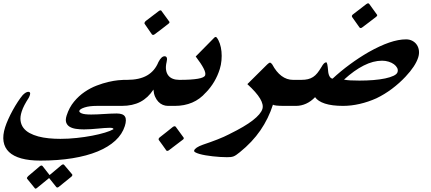

<svg xmlns="http://www.w3.org/2000/svg" viewBox="-156 -710 2602 1160"><path d="M280.3 343.8Q281.7 347.7 280.8 349.6Q280.3 351.6 279.1 353Q277.8 354.5 275.9 356.9L198.7 419.4Q194.3 422.9 189.9 422.9Q187 422.9 184.1 419.9L140.6 365.7Q122.1 380.9 104.5 395.3Q86.9 409.7 68.4 424.8Q63 429.7 58.6 429.7Q55.2 429.7 53.7 426.3L8.8 371.1Q5.9 369.1 6.8 363.8Q8.3 360.4 13.7 354.5L84.5 294.4Q90.3 290 94.2 290Q98.6 290 101.6 293.9L143.6 347.7Q161.6 332.5 179.2 317.9Q196.8 303.2 214.8 288.1Q220.2 283.2 225.6 283.2Q229.5 283.2 232.4 287.1ZM575.2 -70.3H430.7Q383.8 -70.3 355.5 -61Q327.1 -51.8 323.2 -40.5Q320.8 -32.2 337.2 -25.1Q353.5 -18.1 394.5 -18.1Q412.6 -18.1 432.1 -19Q451.7 -20 471.4 -21.2Q491.2 -22.5 511 -23.4Q530.8 -24.4 548.8 -24.4Q587.9 -24.4 599.1 -5.6Q610.4 13.2 598.1 51.8Q582.5 101.1 540.8 139.6Q499 178.2 433.8 205.1Q368.7 231.9 281.5 246.1Q194.3 260.3 87.4 260.3Q20.5 260.3 -27.1 247.1Q-74.7 233.9 -101.6 208.3Q-128.4 182.6 -134.5 145Q-140.6 107.4 -125 58.6Q-118.2 37.1 -106 10Q-93.8 -17.1 -78.9 -44.2Q-64 -71.3 -48.1 -95.5Q-32.2 -119.6 -18.6 -135.7Q1 -155.3 15.1 -155.3Q22 -155.3 24.9 -150.9Q27.8 -146.5 24.9 -136.7Q23.9 -133.3 22.2 -129.2Q20.5 -125 17.6 -119.1Q2.4 -95.7 -8.3 -75.2Q-19 -54.7 -24.9 -36.1Q-35.2 -4.4 -31.7 20Q-28.3 44.4 -14.4 62.7Q-0.5 81.1 22.7 93.8Q45.9 106.4 75.2 114.3Q104.5 122.1 138.7 125.5Q172.9 128.9 209 128.9Q257.8 128.9 307.4 123.5Q356.9 118.2 400.4 109.9Q443.8 101.6 477.8 91.3Q511.7 81.1 529.3 70.8Q530.8 62 506.8 62Q492.7 62 474.4 63.5Q456.1 64.9 435.5 66.9Q415 68.8 393.6 70.3Q372.1 71.8 351.6 71.8Q325.2 71.8 302.5 68.4Q279.8 64.9 264.6 55.7Q249.5 46.4 243.9 30Q238.3 13.7 246.6 -12.2Q262.2 -61 291.3 -95.9Q320.3 -130.9 355.5 -154.8Q390.6 -178.7 428.5 -193.1Q466.3 -207.5 499.5 -215.1Q532.7 -222.7 557.4 -225.1Q582 -227.5 591.3 -227.5H625Z M891.6 -70.3H858.4Q842.8 -70.3 827.9 -76.4Q813 -82.5 801 -95Q789.1 -107.4 781 -125.7Q772.9 -144 771 -168.9Q738.8 -119.1 692.1 -94.7Q645.5 -70.3 580.1 -70.3H547.4L597.2 -227.5H611.3Q686.5 -227.5 732.9 -254.4Q779.3 -281.2 801.3 -335.4Q819.3 -370.1 838.4 -370.1Q848.1 -370.1 851.6 -361.6Q855 -353 850.6 -335.4Q844.2 -308.6 847.2 -288.3Q850.1 -268.1 860.6 -254.4Q871.1 -240.7 888.2 -234.1Q905.3 -227.5 927.2 -227.5H941.4ZM866.2 -580.1Q869.1 -577.6 867.7 -573.7Q865.7 -568.8 860.8 -565.9Q840.3 -550.3 819.8 -533.9Q799.3 -517.6 777.8 -502.4Q772.9 -499 769 -499Q765.1 -499 761.7 -502.4L718.3 -565.4Q715.8 -567.9 717.3 -572.8Q719.2 -579.1 725.6 -584Q744.1 -598.1 764.4 -613.5Q784.7 -628.9 803.2 -643.1Q809.1 -647.5 813.5 -647.5Q818.8 -647.5 820.3 -643.1Z M1171.9 -293Q1159.2 -252.4 1138.2 -216.8Q1117.2 -181.2 1087.4 -150.4V-150.9Q1052.2 -110.4 1005.1 -90.3Q958 -70.3 901.4 -70.3H864.3L914.1 -227.5H930.2Q1001 -227.5 1040 -234.4Q1079.1 -241.2 1083.5 -255.4Q1088.4 -269.5 1073.7 -297.6Q1059.1 -325.7 1026.4 -368.7L1137.2 -481Q1139.6 -483.4 1141.8 -485.1Q1144 -486.8 1146.5 -486.8Q1147.9 -486.8 1149.9 -485.8Q1151.9 -484.9 1152.8 -483.9Q1164.6 -469.2 1172.1 -446.8Q1179.7 -424.3 1182.1 -398.7Q1184.6 -373 1182.1 -345.5Q1179.7 -317.9 1171.9 -293ZM952.1 119.6Q955.6 123.5 954.1 127Q953.6 130.9 946.8 135.3L863.3 198.7Q857.9 201.7 854.5 201.7Q850.6 201.7 848.6 198.7Q838.9 184.6 826.7 167.7Q814.5 150.9 803.7 136.2Q801.3 132.3 802.7 127.9Q804.7 122.6 810.5 118.7Q830.1 103.5 850.1 87.6Q870.1 71.8 888.7 56.6Q895 52.7 898.9 52.7Q903.3 52.7 906.2 56.6Z M1627.4 -70.3H1561.5Q1499.5 -70.3 1493.2 -78.1Q1466.3 6.3 1417.2 77.6Q1368.2 148.9 1293 209.5Q1280.3 219.7 1271.5 225.8Q1262.7 231.9 1254.6 234.9Q1246.6 237.8 1237.5 238.8Q1228.5 239.7 1214.8 239.7Q1196.3 239.7 1174.1 238.3Q1151.9 236.8 1129.4 234.4Q1106.9 231.9 1085.7 228.3Q1064.5 224.6 1048.6 220Q1032.7 215.3 1023.9 210.2Q1015.1 205.1 1017.1 199.2Q1022.5 181.2 1070.3 164.1Q1117.2 148.4 1157.2 132.8Q1197.3 117.2 1232.4 99.1H1231.9Q1322.8 54.7 1371.1 17.1Q1419.4 -20.5 1429.2 -51.3Q1437.5 -77.1 1415.3 -114.5Q1393.1 -151.9 1338.4 -201.7L1458.5 -320.8Q1463.9 -325.7 1468 -328.6Q1472.2 -331.5 1475.6 -331.5Q1478 -331.5 1482.2 -328.1Q1486.3 -324.7 1488.8 -320.8Q1513.2 -274.9 1544.9 -251.2Q1576.7 -227.5 1614.7 -227.5H1677.2Z M2121.1 -622.1Q2124.5 -619.6 2122.6 -616.2Q2121.1 -612.3 2117.2 -608.9Q2097.2 -593.8 2074.2 -575.9Q2051.3 -558.1 2031.7 -543.9Q2026.9 -540.5 2023.4 -540.5Q2019.5 -540.5 2016.1 -543.9L1971.2 -607.4Q1969.2 -611.8 1970.2 -615.2Q1971.2 -617.7 1973.1 -620.1Q1975.1 -622.6 1979 -625L2057.1 -685.1Q2063.5 -689.9 2067.9 -689.9Q2072.8 -689.9 2075.7 -685.1ZM2245.6 -273.9Q2250 -287.1 2243.7 -299.6Q2237.3 -312 2224.1 -321.8Q2210.9 -331.5 2192.1 -337.4Q2173.3 -343.3 2152.3 -343.3Q2099.1 -343.3 2041.5 -314.2Q1983.9 -285.2 1922.4 -229Q1937.5 -225.6 1960.9 -224.4Q1984.4 -223.1 2015.6 -223.1Q2060.1 -223.1 2099.9 -226.3Q2139.6 -229.5 2170.9 -236.1Q2202.1 -242.7 2221.9 -252.2Q2241.7 -261.7 2245.6 -273.9ZM2370.6 -362.8Q2354 -310.5 2294.4 -247.1Q2256.8 -207 2211.9 -173.3Q2167 -139.6 2118.2 -116.2Q2069.3 -94.2 2017.8 -82.3Q1966.3 -70.3 1916.5 -70.3Q1849.6 -70.3 1807.1 -84.2Q1764.6 -98.1 1747.6 -123Q1723.1 -97.2 1693.4 -83.7Q1663.6 -70.3 1632.8 -70.3H1600.1L1649.9 -227.5H1664.1Q1687.5 -227.5 1704.6 -231.7Q1721.7 -235.8 1735.6 -244.9Q1749.5 -253.9 1761.5 -268.8Q1773.4 -283.7 1786.6 -305.7Q1793.5 -318.8 1800.8 -326.2Q1808.1 -333.5 1814.9 -333.5Q1818.8 -333.5 1821.5 -320.8Q1824.2 -308.1 1826.2 -283.7Q1827.6 -261.7 1835 -248.8Q1842.3 -235.8 1853.5 -234.9Q1902.3 -280.3 1957.8 -321Q2013.2 -361.8 2070.8 -395Q2139.2 -433.6 2195.3 -452.9Q2251.5 -472.2 2297.4 -472.2Q2318.8 -472.2 2335.7 -463.1Q2352.5 -454.1 2362.5 -439Q2372.6 -423.8 2375 -404.1Q2377.4 -384.3 2370.6 -362.8Z"/></svg>

Font: XB Zar
Style: Bold Italic
Weight: 700
Italic angle: -12°
Designer: Behnam
Foundry: Irmug
Version: Version 8.005 2009